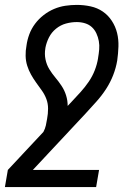

<svg xmlns="http://www.w3.org/2000/svg" viewBox="-48 -548 568 783"><path d="M344 215H-28L-16 145L129 -10Q136 -23 139 -36.5Q142 -50 144 -63Q148 -84 148 -105Q148 -126 141 -144.5Q134 -163 122.5 -179Q111 -195 99.5 -211Q88 -227 78.5 -244Q69 -261 63 -280Q57 -299 56.5 -320Q56 -341 60 -362Q63 -385 71.5 -408Q80 -431 95 -451Q110 -471 130 -486.5Q150 -502 172.5 -511.5Q195 -521 218.5 -524.5Q242 -528 265 -528Q294 -528 321.5 -522Q349 -516 371 -501Q393 -486 408 -463Q423 -440 429.5 -413.5Q436 -387 435 -358Q434 -329 430 -301Q425 -271 413.5 -241.5Q402 -212 384.5 -185Q367 -158 345 -133.5Q323 -109 301 -85L86 145H356ZM228 -116 244 -133Q263 -153 281 -173Q299 -193 314 -215Q329 -237 338.5 -261.5Q348 -286 352 -311V-312Q355 -329 356.5 -346.5Q358 -364 355 -380.5Q352 -397 345 -412Q338 -427 326.5 -437.5Q315 -448 299 -453Q283 -458 265 -458Q243 -458 221 -452Q199 -446 180.5 -431Q162 -416 151.5 -395Q141 -374 137 -352V-351Q133 -328 137.5 -306Q142 -284 153 -266Q164 -248 177.5 -232Q191 -216 203 -198Q215 -180 221.5 -159Q228 -138 228 -116Z"/></svg>

Font: Iosevka Oblique
Style: Regular
Weight: 400
Italic angle: -9°
Monospace: yes
Designer: Belleve Invis
Foundry: Belleve Invis
Version: Version 32.5.0; ttfautohint (v1.8.4)